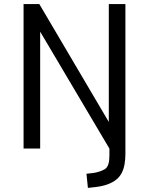

<svg xmlns="http://www.w3.org/2000/svg" viewBox="-20 -725 727 937"><path d="M409 192 402 123 437 119Q472 113 493 99.5Q514 86 514 34V-60L518 7L171 -579H176V0H95V-705H172L515 -123H511V-705H592V25Q592 52 588 75.5Q584 99 574.5 118Q565 137 548 151Q531 165 505.5 174.5Q480 184 445 188Z"/></svg>

Font: Nunito Sans 7pt Condensed
Style: Regular
Weight: 400
Width: 3
Designer: Vernon Adams
Foundry: Vernon Adams
Version: Version 3.101;gftools[0.9.27]